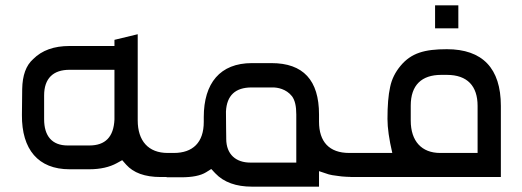

<svg xmlns="http://www.w3.org/2000/svg" viewBox="-20 -662 1953 718"><path d="M581 0H633V-90H607C535 -90 495 -135 495 -212V-534L408 -513V-490H240C182 -490 137 -474 104 -441C77 -417 64 -380 63 -329L62 -232C61 -103 123 -29 240 -29H314C355 -29 390 -37 417 -52L437 -63L452 -46C479 -16 521 0 581 0ZM145 -216V-305C145 -369 179 -401 240 -401H408V-215C405 -150 374 -118 314 -118H233C174 -118 145 -154 145 -216Z M922 36H1173V-22L1209 -10C1215 -8 1227 -6 1244 -4C1261 -1 1287 0 1321 0V-90H1286C1211 -90 1173 -132 1173 -207V-234C1173 -362 1114 -426 995 -426H922C803 -426 742 -351 742 -224V-206C742 -129 701 -90 630 -90H603V1H657C699 1 730 -5 751 -18L770 -30L785 -14C817 20 864 36 922 36ZM825 -245C828 -305 860 -335 921 -335H1000C1017 -335 1050 -330 1072 -302C1083 -287 1088 -265 1088 -234V-54H916C863 -54 826 -84 826 -143V-148C826 -163 825 -195 825 -245Z M1291 0H1853V-266C1853 -407 1784 -478 1651 -478C1568 -478 1518 -464 1478 -416C1458 -392 1445 -366 1439 -337C1432 -306 1429 -266 1429 -217C1429 -184 1435 -141 1447 -90H1291ZM1516 -211V-267C1516 -344 1557 -382 1630 -382H1651C1728 -382 1766 -340 1766 -266V-90H1626C1557 -90 1516 -134 1516 -211ZM1607 -556H1694V-642H1607Z"/></svg>

Font: All Genders v4 Light
Style: Regular
Weight: 300
Designer: Rassam Alawdi
Foundry: Rassam Art
Version: Version 3.100;FEAKit 1.0